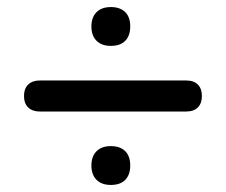

<svg xmlns="http://www.w3.org/2000/svg" viewBox="-20 -559 640 544"><path d="M93 -243Q72 -243 60 -254.5Q48 -266 48 -287Q48 -308 60 -319.5Q72 -331 93 -331H507Q529 -331 540.5 -319.5Q552 -308 552 -287Q552 -266 540.5 -254.5Q529 -243 507 -243ZM294 -35Q268 -35 253.5 -49.5Q239 -64 239 -90Q239 -116 253.5 -130.5Q268 -145 294 -145Q320 -145 334.5 -131Q349 -117 349 -90Q349 -64 335 -49.5Q321 -35 294 -35ZM294 -429Q268 -429 253.5 -443.5Q239 -458 239 -484Q239 -510 253.5 -524.5Q268 -539 294 -539Q320 -539 334.5 -525Q349 -511 349 -484Q349 -458 335 -443.5Q321 -429 294 -429Z"/></svg>

Font: Nunito
Style: Bold
Weight: 700
Designer: Vernon Adams
Foundry: Vernon Adams
Version: Version 3.602